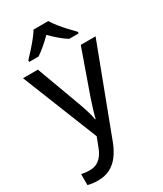

<svg xmlns="http://www.w3.org/2000/svg" viewBox="-244 -855 1006 1185"><g transform="rotate(-30 259.0 -263.0)"><path d="M1 -538.1H106.9L221.2 -228Q230 -204.1 237.5 -181.4Q245.1 -158.7 250.7 -137.5Q256.3 -116.2 259.8 -95.7H263.2Q269 -120.6 279.8 -156.2Q290.5 -191.9 303.2 -228.5L412.6 -538.1H518.1L285.6 76.2Q266.6 127.4 239.5 164.3Q212.4 201.2 175.3 220.9Q138.2 240.7 87.4 240.7Q64 240.7 46.1 238Q28.3 235.4 15.6 231.9V153.8Q26.4 156.2 41.7 158.2Q57.1 160.2 73.7 160.2Q104.5 160.2 126.7 148.2Q148.9 136.2 164.8 114.3Q180.7 92.3 191.4 63L215.8 -0.5ZM312.5 -765.6Q325.2 -743.7 347.4 -716.1Q369.6 -688.5 394 -662.4Q418.5 -636.2 437 -617.2V-606H369.1Q342.8 -622.6 314.2 -646.7Q285.6 -670.9 259.3 -697.8Q232.9 -670.9 205.1 -647.2Q177.2 -623.5 150.9 -606H84.5V-617.2Q103 -636.7 126.7 -662.8Q150.4 -689 172.4 -716.3Q194.3 -743.7 207.5 -765.6Z"/></g></svg>

Font: Open Sans Medium
Style: Regular
Weight: 500
Designer: Monotype Design Team
Foundry: Monotype Imaging Inc.
Version: Version 3.000